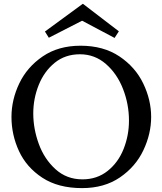

<svg xmlns="http://www.w3.org/2000/svg" viewBox="-20 -951 834 987"><path d="M39 0ZM757 -350Q757 -263 717 -178.5Q677 -94 596.5 -39Q516 16 402 16Q279 16 197.5 -37.5Q116 -91 77.5 -174.5Q39 -258 39 -350Q39 -438 79 -522Q119 -606 199.5 -661Q280 -716 394 -716Q512 -716 594 -661Q676 -606 716.5 -521.5Q757 -437 757 -350ZM151 -368Q151 -289 179.5 -211Q208 -133 265.5 -81Q323 -29 404 -29Q479 -29 533.5 -72.5Q588 -116 615.5 -185.5Q643 -255 643 -331Q643 -415 612.5 -493.5Q582 -572 524.5 -622Q467 -672 391 -672Q315 -672 261 -628Q207 -584 179 -514Q151 -444 151 -368ZM569 -756 403 -844H401L231 -757L211 -789L405 -931H407L591 -790Z"/></svg>

Font: Sumana
Style: Regular
Weight: 400
Designer: Cyreal, Alexei Vanyashin (Devanagari), Olga Karpushina (Latin)
Foundry: Cyreal
Version: Version 1.015;PS 001.015;hotconv 1.0.70;makeotf.lib2.5.58329